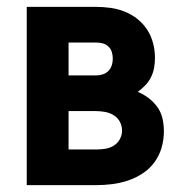

<svg xmlns="http://www.w3.org/2000/svg" viewBox="-20 -540 540 560"><path d="M58 0V-520H260Q281 -520 302.5 -517Q324 -514 344 -506Q364 -498 381 -484.5Q398 -471 409.5 -453Q421 -435 426.5 -414Q432 -393 432 -371Q432 -357 429.5 -342.5Q427 -328 420.5 -315Q414 -302 404 -291.5Q394 -281 382 -272Q399 -265 414 -253.5Q429 -242 439.5 -227Q450 -212 454 -194Q458 -176 458 -157Q458 -133 451.5 -110Q445 -87 431 -67.5Q417 -48 396.5 -34.5Q376 -21 353.5 -13.5Q331 -6 307.5 -3Q284 0 260 0ZM180 -320H260Q270 -320 279.5 -323Q289 -326 296 -333Q303 -340 306 -349.5Q309 -359 309 -369Q309 -379 306 -388.5Q303 -398 296 -404.5Q289 -411 279.5 -413.5Q270 -416 260 -416H180ZM180 -104H260Q273 -104 286.5 -106Q300 -108 311.5 -115Q323 -122 329.5 -134Q336 -146 336 -159Q336 -173 329.5 -185Q323 -197 311.5 -204Q300 -211 286.5 -213.5Q273 -216 260 -216H180Z"/></svg>

Font: Iosevka SS18 Extrabold
Style: Regular
Weight: 800
Monospace: yes
Designer: Belleve Invis
Foundry: Belleve Invis
Version: Version 25.1.1; ttfautohint (v1.8.4)